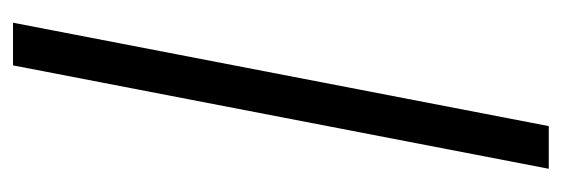

<svg xmlns="http://www.w3.org/2000/svg" viewBox="-310 -490 880 301"><g transform="rotate(90 130.5 -340.0)"><path d="M178.2 -759.8H245.1L83 80.1H16.1Z"/></g></svg>

Font: Margherita
Style: Regular
Weight: 400
Designer: James Puckett
Foundry: Dunwich Type Founders
Version: Version 1.008;hotconv 1.0.109;makeotfexe 2.5.65596